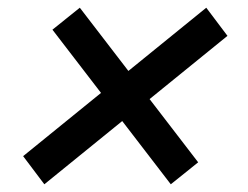

<svg xmlns="http://www.w3.org/2000/svg" viewBox="-20 -569 644 498"><path d="M570 -476 368 -312 494 -148 423 -91 297 -255 95 -91 40 -164 242 -328 116 -492 187 -549 313 -385 515 -549Z"/></svg>

Font: Elaine Sans Medium
Style: Italic
Weight: 500
Italic angle: -13°
Designer: Wei Huang
Foundry: Wei Huang
Version: Version 2.001;December 24, 2019;FontCreator 12.0.0.2547 64-b